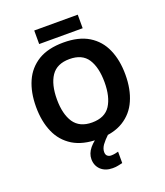

<svg xmlns="http://www.w3.org/2000/svg" viewBox="-193 -1005 1181 1373"><g transform="rotate(-20 398.0 -318.5)"><path d="M701.2 -164.6Q665.5 -82.5 589.8 -36.1Q515.6 9.8 397.9 9.8Q281.7 9.8 206.1 -36.1Q130.4 -83 94.7 -165Q58.1 -248 58.1 -358.9Q58.1 -469.7 94.7 -551.8Q130.4 -632.8 206.5 -679.7Q282.2 -725.1 398.9 -725.1Q515.1 -725.1 589.8 -679.7Q665.5 -633.3 701.2 -551.3Q737.8 -468.8 737.8 -357.9Q737.8 -247.1 701.2 -164.6ZM216.8 -357.9Q216.8 -247.1 259.8 -181.6Q303.7 -117.2 397.9 -117.2Q495.1 -117.2 537.1 -181.6Q579.1 -246.6 579.1 -357.9Q579.1 -470.2 537.1 -535.2Q495.1 -599.1 398.9 -599.1Q303.2 -599.1 259.8 -535.2Q216.8 -471.2 216.8 -357.9ZM564 -877V-773.9H232.9V-877ZM405.3 110.8Q405.3 130.9 416 140.6Q427.7 150.9 444.3 150.9Q460 150.9 475.6 147.9Q490.7 145 500 142.1V229Q472.7 235.4 465.8 236.3Q450.2 240.2 424.3 240.2Q369.1 240.2 335 208.5Q302.2 176.8 302.2 127.9Q302.2 84.5 334 45.9Q366.2 7.8 412.1 -17.1L477.1 0Q443.4 31.7 423.8 58.6Q405.3 85.4 405.3 110.8Z"/></g></svg>

Font: Droid Sans Thai
Style: Bold
Weight: 700
Designer: Steve Matteson
Foundry: Ascender Corporation
Version: Version 1.00